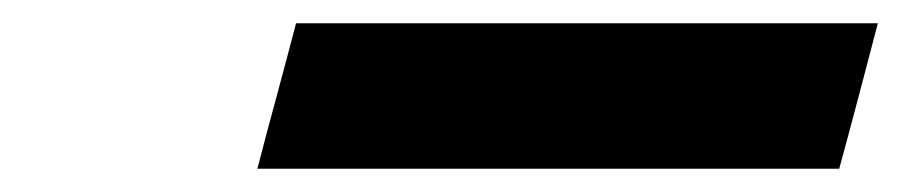

<svg xmlns="http://www.w3.org/2000/svg" viewBox="-20 -895 774 165"><path d="M201.2 -750H701.2Q707 -771 718 -812.5Q729 -854 734.4 -875H234.4Q229 -854 217.8 -812.5Q206.5 -771 201.2 -750Z"/></svg>

Font: Faithful 32x
Style: BoldOblique
Weight: 400
Foundry: Faithful Resource Pack
Version: Version 1.0; January 27, 2023